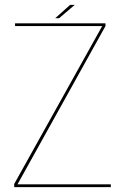

<svg xmlns="http://www.w3.org/2000/svg" viewBox="-20 -771 536 791"><path d="M38.5 0H436.5V-11.5H52L414.5 -663.5V-675H42V-663.5H401L38.5 -13ZM207.5 -696H223.5L288 -751H269Z"/></svg>

Font: Anybody Thin
Style: Regular
Weight: 100
Designer: Tyler Finck
Foundry: Etcetera Type Company
Version: Version 1.114;gftools[0.9.25]